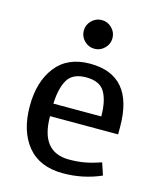

<svg xmlns="http://www.w3.org/2000/svg" viewBox="-113 -825 764 918"><g transform="rotate(15 269.0 -366.0)"><path d="M277 -744Q306 -744 327 -723Q348 -702 348 -673Q348 -644 327 -623Q306 -602 277 -602Q248 -602 227 -623Q206 -644 206 -673Q206 -702 227 -723Q248 -744 277 -744ZM50 -258Q50 -134 110 -61Q170 12 286 12Q385 12 474 -27L454 -87Q410 -72 374.5 -65.5Q339 -59 297 -59Q156 -59 156 -236H493V-273Q493 -528 277 -528Q166 -528 108 -453.5Q50 -379 50 -258ZM276 -460Q343 -460 368 -417.5Q393 -375 393 -298H156Q159 -376 184.5 -418Q210 -460 276 -460Z"/></g></svg>

Font: Voces
Style: Regular
Weight: 400
Designer: Ana Paula Megda, Pablo Ugerman
Foundry: Ana Paula Megda, Pablo Ugerman
Version: Version 1.100